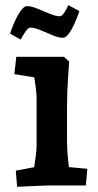

<svg xmlns="http://www.w3.org/2000/svg" viewBox="-20 -712 377 737"><path d="M45.7 5 40.7 -57 162.9 -80 104.5 -29Q107.1 -41.5 110.6 -65.3Q114.1 -89.1 117.3 -113.8Q120.5 -138.5 120.5 -152.5V-336.3Q120.5 -350.5 117.3 -375.5Q114.2 -400.5 110 -426.9Q105.9 -453.4 102.9 -471.5L161.6 -407.1L35.1 -427.4L42.6 -494H225.5L245.7 -475.4Q244.1 -456.5 242 -425.9Q239.8 -395.3 238.5 -363.1Q237.2 -330.9 237.2 -306.3V-182.5Q237.2 -135.8 241.8 -94.5Q246.4 -53.2 250 -31.4L192.6 -75.4L315.2 -64.1L309.5 0H162.1Q155.3 0 134.7 1Q114.1 2 89.7 3Q65.4 4 45.7 5ZM59.6 -560 18.6 -582.9Q26.4 -606.2 37.1 -630.5Q47.9 -654.7 60.4 -671.7Q72.8 -688.6 83.9 -688.6Q99.6 -688.6 123.1 -679Q146.5 -669.3 170.5 -659.4Q194.5 -649.5 209.2 -649.5Q217.5 -649.5 227.2 -664.2Q236.9 -678.8 242.4 -692.3L284.6 -669.4Q277.5 -647.7 267.1 -624Q256.6 -600.2 244.7 -583.5Q232.7 -566.9 221.3 -566.9Q205.5 -566.9 181.9 -576.8Q158.3 -586.6 135.3 -596.3Q112.4 -606 96 -606Q88.4 -606 77.7 -590.5Q67 -575.1 59.6 -560Z"/></svg>

Font: Andada Pro
Style: Regular
Weight: 400
Designer: Carolina Giovagnoli
Foundry: Huerta Tipografica
Version: Version 3.003